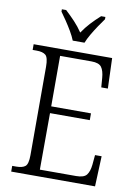

<svg xmlns="http://www.w3.org/2000/svg" viewBox="-100 -996 758 1060"><g transform="rotate(10 279.0 -465.5)"><path d="M39 0V-32H62Q96 -32 112 -45Q128 -58 128 -108V-603Q128 -655 112 -668.5Q96 -682 62 -682H39V-714H479L485 -544H448L444 -596Q441 -636 426.5 -656Q412 -676 370 -676H194V-393H417V-355H194L193 -38H396Q440 -38 455 -57.5Q470 -77 474 -115L479 -170H516L509 0ZM248 -771Q239 -794 223.5 -820.5Q208 -847 190.5 -873Q173 -899 159 -918V-931H183Q212 -904 236 -878.5Q260 -853 281 -822Q302 -853 325.5 -878.5Q349 -904 379 -931H403V-918Q389 -899 371.5 -873Q354 -847 338.5 -820.5Q323 -794 314 -771Z"/></g></svg>

Font: Noto Serif Tamil SemiCondensed Light
Style: Italic
Weight: 300
Width: 4
Italic angle: -12°
Designer: Indian Type Foundry, Tom Grace, and the Monotype Design Team
Foundry: Monotype Imaging Inc.
Version: Version 2.003; ttfautohint (v1.8.4.7-5d5b)